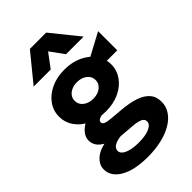

<svg xmlns="http://www.w3.org/2000/svg" viewBox="-289 -866 1191 1191"><g transform="rotate(-45 306.0 -271.0)"><path d="M266.6 225Q209.6 225 163.7 215.4Q117.8 205.8 85.1 187.4Q52.5 169.1 35.1 143.3Q17.6 117.5 17.6 85.5Q17.6 60.8 31.4 38.6Q45.2 16.5 71.2 0.2Q97.2 -16 134.1 -23.8Q105.2 -40.2 91.6 -60.9Q77.9 -81.5 77.9 -107.5Q77.9 -131 91.8 -152.2Q105.8 -173.5 130.9 -190.2Q156 -207 189.6 -216.8Q223.1 -226.5 262.6 -226L292.1 -164.2Q263.9 -164.6 245.9 -160.9Q228 -157.2 219.4 -150.2Q210.9 -143.1 210.9 -133.8Q210.9 -122.1 225.1 -115.2Q239.4 -108.2 274.4 -105.2L361.6 -97.8Q424.8 -92.1 471.3 -76.5Q517.9 -60.9 543.4 -31.8Q568.9 -2.8 568.9 43.2Q568.9 82.4 547.4 115.8Q526 149.1 486.1 173.5Q446.2 197.9 390.6 211.4Q335 225 266.6 225ZM290.4 122Q349.9 122 384.5 106.3Q419.1 90.6 419.1 65.5Q419.1 45.6 398.6 35.4Q378 25.2 333.4 21.8L236.4 14.2Q212 16.8 194.8 23.8Q177.6 30.9 168.8 41.6Q159.9 52.2 159.9 65.2Q159.9 82.2 175.8 95.1Q191.8 107.9 221 114.9Q250.2 122 290.4 122ZM282.9 -158.8Q215.1 -158.8 163.4 -183Q111.6 -207.2 82.4 -248.8Q53.1 -290.2 53.1 -342.2Q53.1 -393.1 82.8 -434.6Q112.4 -476.1 164.3 -500.6Q216.2 -525 282.9 -525Q349.1 -525 400.9 -500.8Q452.6 -476.5 482.2 -435.2Q511.9 -393.9 511.9 -342.2Q511.9 -291.4 482.6 -249.7Q453.4 -208 401.8 -183.4Q350.2 -158.8 282.9 -158.8ZM282.9 -269.8Q308.9 -269.8 329.6 -279Q350.4 -288.2 362.5 -304.6Q374.6 -320.9 374.6 -342.2Q374.6 -374.4 348.4 -394.6Q322.1 -414.8 282.9 -414.8Q256.5 -414.8 235.8 -405.4Q215 -396.1 203.1 -379.9Q191.1 -363.6 191.1 -342.2Q191.1 -310.2 217.2 -290Q243.4 -269.8 282.9 -269.8ZM366.6 -377.5V-420.6L599.6 -545.6V-377.5ZM73.9 -585 222.6 -767H365.6L512.4 -585H357.9L291.6 -676.2L223.4 -585Z"/></g></svg>

Font: Geologica-Sharp
Style: Regular
Weight: 100
Designer: Sindre Bremnes, Frode Helland
Foundry: Monokrom Skriftforlag AS
Version: Version 1.010;gftools[0.9.28]